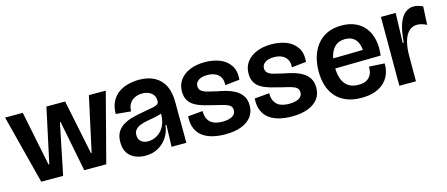

<svg xmlns="http://www.w3.org/2000/svg" viewBox="-41 -964 3273 1406"><g transform="rotate(-15 1595.0 -261.0)"><path d="M144 0 10 -522H144L228 -108H234L323 -522H465L550 -108H555L645 -522H773L637 0H470L394 -386H389L310 0Z M932 14Q892 14 856.5 -0.5Q821 -15 799.5 -46.5Q778 -78 778 -129Q778 -176 796 -205.5Q814 -235 845 -253.5Q876 -272 914.5 -282Q953 -292 994 -299Q1048 -308 1075 -314Q1102 -320 1111 -328.5Q1120 -337 1120 -352Q1120 -391 1093 -412Q1066 -433 1024 -433Q998 -433 973 -423Q948 -413 931 -390Q914 -367 913 -327L799 -338Q800 -395 820.5 -433.5Q841 -472 874.5 -494.5Q908 -517 948 -526.5Q988 -536 1027 -536Q1096 -536 1144.5 -510Q1193 -484 1218 -434Q1243 -384 1243 -309V-213Q1244 -178 1244 -142Q1244 -106 1244 -70.5Q1244 -35 1244 0H1132Q1133 -41 1134.5 -81Q1136 -121 1137 -165H1130Q1125 -116 1098.5 -75Q1072 -34 1029.5 -10Q987 14 932 14ZM978 -83Q1002 -83 1026.5 -92.5Q1051 -102 1072 -122Q1093 -142 1106 -173Q1119 -204 1120 -246V-270L1147 -275Q1137 -261 1115.5 -253Q1094 -245 1066.5 -240Q1039 -235 1011 -230Q983 -225 959 -216Q935 -207 920 -191Q905 -175 905 -148Q905 -117 925 -100Q945 -83 978 -83Z M1538 14Q1487 14 1443.5 3.5Q1400 -7 1368 -30Q1336 -53 1319.5 -91.5Q1303 -130 1307 -184L1419 -194Q1419 -153 1434 -128Q1449 -103 1476.5 -92Q1504 -81 1542 -81Q1587 -81 1614.5 -96Q1642 -111 1642 -141Q1642 -162 1629.5 -174Q1617 -186 1590.5 -194Q1564 -202 1523 -211Q1477 -222 1438 -233Q1399 -244 1370 -261Q1341 -278 1325.5 -304.5Q1310 -331 1310 -371Q1310 -422 1337.5 -459Q1365 -496 1413.5 -516Q1462 -536 1527 -536Q1586 -536 1636.5 -517Q1687 -498 1716 -456Q1745 -414 1739 -346L1629 -334Q1632 -369 1618.5 -393Q1605 -417 1579.5 -428.5Q1554 -440 1520 -440Q1478 -440 1453.5 -423.5Q1429 -407 1429 -380Q1429 -358 1444 -344.5Q1459 -331 1487.5 -323.5Q1516 -316 1556 -307Q1590 -301 1626.5 -291Q1663 -281 1694 -263.5Q1725 -246 1744 -217Q1763 -188 1763 -143Q1763 -95 1736.5 -60Q1710 -25 1660 -5.5Q1610 14 1538 14Z M2043 14Q1992 14 1948.5 3.5Q1905 -7 1873 -30Q1841 -53 1824.5 -91.5Q1808 -130 1812 -184L1924 -194Q1924 -153 1939 -128Q1954 -103 1981.5 -92Q2009 -81 2047 -81Q2092 -81 2119.5 -96Q2147 -111 2147 -141Q2147 -162 2134.5 -174Q2122 -186 2095.5 -194Q2069 -202 2028 -211Q1982 -222 1943 -233Q1904 -244 1875 -261Q1846 -278 1830.5 -304.5Q1815 -331 1815 -371Q1815 -422 1842.5 -459Q1870 -496 1918.5 -516Q1967 -536 2032 -536Q2091 -536 2141.5 -517Q2192 -498 2221 -456Q2250 -414 2244 -346L2134 -334Q2137 -369 2123.5 -393Q2110 -417 2084.5 -428.5Q2059 -440 2025 -440Q1983 -440 1958.5 -423.5Q1934 -407 1934 -380Q1934 -358 1949 -344.5Q1964 -331 1992.5 -323.5Q2021 -316 2061 -307Q2095 -301 2131.5 -291Q2168 -281 2199 -263.5Q2230 -246 2249 -217Q2268 -188 2268 -143Q2268 -95 2241.5 -60Q2215 -25 2165 -5.5Q2115 14 2043 14Z M2571 14Q2503 14 2454.5 -6.5Q2406 -27 2375 -63.5Q2344 -100 2329.5 -148Q2315 -196 2315 -253Q2315 -310 2329.5 -361Q2344 -412 2374.5 -451.5Q2405 -491 2451.5 -513.5Q2498 -536 2562 -536Q2623 -536 2668.5 -515Q2714 -494 2742.5 -455.5Q2771 -417 2781.5 -364.5Q2792 -312 2784 -249L2394 -243V-318L2689 -323L2668 -280Q2672 -328 2661.5 -362Q2651 -396 2626.5 -414.5Q2602 -433 2562 -433Q2519 -433 2491.5 -411Q2464 -389 2451 -350Q2438 -311 2438 -258Q2438 -171 2472 -127.5Q2506 -84 2573 -84Q2605 -84 2626 -93Q2647 -102 2659.5 -118Q2672 -134 2676.5 -153.5Q2681 -173 2680 -193L2797 -186Q2799 -148 2787 -112.5Q2775 -77 2748 -48.5Q2721 -20 2677 -3Q2633 14 2571 14Z M2859 0V-266V-522H2971L2964 -297H2972Q2978 -383 2996.5 -435Q3015 -487 3044 -510.5Q3073 -534 3109 -534Q3126 -534 3143.5 -529.5Q3161 -525 3178 -516L3171 -378Q3152 -388 3134 -393Q3116 -398 3099 -398Q3063 -398 3037.5 -374Q3012 -350 2998.5 -303.5Q2985 -257 2985 -191V0Z"/></g></svg>

Font: Bricolage Grotesque 96pt ExtraBold 96pt SemiBold
Style: Regular
Weight: 600
Version: Version 1.001;gftools[0.9.33.dev8+g029e19f]